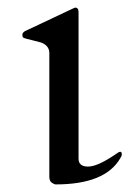

<svg xmlns="http://www.w3.org/2000/svg" viewBox="-20 -473 360 506"><path d="M284 -66Q293 -73 297 -73Q301 -73 301 -66Q301 -62 297 -56Q257 13 127 13Q123 13 116.5 8.5Q110 4 110 -7V-333Q110 -353 88 -361Q78 -364 67 -366.5Q56 -369 49 -371Q42 -373 40.5 -374.5Q39 -376 39 -381.5Q39 -387 46 -391L171 -450Q177 -453 178 -453Q187 -453 187 -441V-55Q187 -34 212 -34Q237 -34 284 -66Z"/></svg>

Font: Cardo
Style: Regular
Weight: 400
Designer: David J. Perry
Foundry: David J. Perry
Version: Version 1.0451